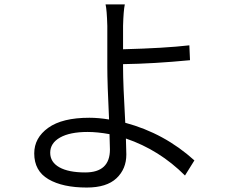

<svg xmlns="http://www.w3.org/2000/svg" viewBox="-20 -799 1040 857"><path d="M470.7 -131.8Q470.7 -145.5 468.8 -200.2Q415 -210 371.1 -210Q292 -210 248 -185.1Q204.1 -160.2 204.1 -117.2Q204.1 -75.2 245.1 -52.2Q286.1 -29.3 360.4 -29.3Q470.7 -29.3 470.7 -131.8ZM847.7 -83 805.7 -15.6Q691.4 -129.9 542 -180.7Q543.9 -124 543.9 -109.4Q543.9 -44.9 500 -3.4Q456.1 38.1 367.2 38.1Q259.8 38.1 196.3 1Q132.8 -36.1 132.8 -114.3Q132.8 -183.6 195.3 -228.5Q257.8 -273.4 378.9 -273.4Q419.9 -273.4 466.8 -265.6Q459 -427.7 459 -499V-683.6Q457 -754.9 451.2 -779.3H537.1Q531.2 -752 529.3 -683.6V-579.1Q716.8 -584 825.2 -596.7L828.1 -530.3Q665 -514.6 529.3 -512.7V-499Q529.3 -422.9 539.1 -251Q713.9 -204.1 847.7 -83Z"/></svg>

Font: Gen Shin Gothic Normal
Style: Regular
Weight: 300
Designer: [Source Han Sans]
Ryoko NISHIZUKA  (kana & ideographs); Paul D. Hunt (Latin, Greek & Cyrillic); Wenlong ZHANG  (bopomofo
Version: Version 1.002.20150607